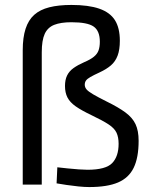

<svg xmlns="http://www.w3.org/2000/svg" viewBox="-20 -747 616 777"><path d="M341 10Q322 10 297.5 7.5Q273 5 249.5 1.5Q226 -2 209 -5L212 -70Q230 -68 253.5 -65.5Q277 -63 299 -61.5Q321 -60 334 -60Q408 -60 434 -87Q460 -114 460 -165Q460 -192 451.5 -210Q443 -228 419.5 -243.5Q396 -259 352 -280Q310 -300 286.5 -316.5Q263 -333 253 -352.5Q243 -372 243 -399Q243 -424 251.5 -441.5Q260 -459 277.5 -471.5Q295 -484 320 -495Q346 -506 360 -517.5Q374 -529 379 -543.5Q384 -558 384 -578Q384 -622 359 -639.5Q334 -657 269 -657Q226 -657 199.5 -646.5Q173 -636 161 -610Q149 -584 149 -535V0H72V-544Q72 -595 83.5 -630.5Q95 -666 118.5 -687Q142 -708 179.5 -717.5Q217 -727 269 -727Q338 -727 381.5 -712Q425 -697 445 -665.5Q465 -634 465 -582Q465 -546 456 -522Q447 -498 429 -482.5Q411 -467 383 -454Q359 -443 346 -435.5Q333 -428 328 -421Q323 -414 323 -404Q323 -394 330 -385.5Q337 -377 356.5 -365.5Q376 -354 412 -336Q459 -313 487.5 -292Q516 -271 528.5 -244.5Q541 -218 541 -177Q541 -109 521 -68Q501 -27 457.5 -8.5Q414 10 341 10Z"/></svg>

Font: Cairo
Style: Regular
Weight: 400
Designer: Mohamed Gaber, Accademia di Belle Arti di Urbino
Foundry: Kief Type Foundry, Accademia di Belle Arti di Urbino
Version: Version 3.120